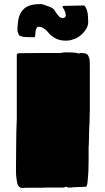

<svg xmlns="http://www.w3.org/2000/svg" viewBox="-20 -928 520 949"><path d="M66 -19Q62 -37 60 -59Q59 -66 59 -78V-91L60 -215Q60 -278 63 -339V-655Q63 -665 76 -665Q145 -665 179 -666H279Q282 -666 284 -667Q286 -668 289 -668Q302 -670 325 -669Q342 -669 361 -666Q367 -662 370 -664Q372 -664 378 -666Q393 -666 401.5 -664Q410 -662 415 -655Q420 -646 423 -633Q424 -623 424 -591V-396V-381Q423 -373 423 -345Q423 -315 421 -298L420 -253Q419 -238 419 -215L418 -199V-135Q418 -75 413 -33Q413 -19 406 -5Q388 -5 354 -3Q338 -3 333 -1H323H320Q313 -1 313 -3Q305 -5 304 -5L296 -1H204Q203 0 188 0H150H113L88 1Q81 1 75 -4.5Q69 -10 66 -19ZM245 -744Q243 -746 235.5 -751Q228 -756 224 -761Q207 -783 189 -792Q179 -796 170 -796Q162 -796 158 -782Q155 -775 155 -767Q155 -763 154.5 -755Q154 -747 151 -744Q149 -743 148 -744Q100 -744 90 -747Q82 -749 78 -751Q74 -753 73 -757Q71 -759 69 -766Q68 -768 67.5 -771Q67 -774 66 -779Q66 -800 71 -833Q78 -867 100 -886Q126 -908 181 -908Q188 -908 201 -903Q214 -898 218 -897Q246 -888 253 -872Q254 -868 259 -863Q263 -859 267.5 -852Q272 -845 276 -843Q282 -839 288 -839Q305 -839 305 -852Q305 -863 299 -876L289 -894Q289 -899 298 -899H301L395 -901Q401 -897 404 -891Q414 -872 415 -844L416 -822Q416 -803 409 -791Q396 -764 366 -744Q353 -736 334 -731Q324 -727 304 -727Q270 -727 245 -744Z"/></svg>

Font: Sigmar One
Style: Regular
Weight: 400
Designer: Vernon Adams
Foundry: Vernon Adams
Version: Version 2.000